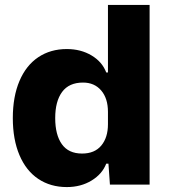

<svg xmlns="http://www.w3.org/2000/svg" viewBox="-20 -749 685 779"><path d="M32 -270Q32 -357 59 -420.5Q86 -484 135.5 -517Q185 -550 251 -550Q308 -550 351.5 -524Q395 -498 411 -455H418V-729H587V0H426L420 -85H411Q395 -43 351.5 -16.5Q308 10 251 10Q185 10 135.5 -23Q86 -56 59 -119.5Q32 -183 32 -270ZM418 -245V-295Q418 -350 390.5 -382Q363 -414 317 -414Q260 -414 232 -376Q204 -338 204 -270Q204 -202 231 -164Q258 -126 313 -126Q364 -126 391 -158.5Q418 -191 418 -245Z"/></svg>

Font: Mona Sans ExtraBold
Style: Regular
Weight: 800
Designer: Deni Anggara
Foundry: GitHub
Version: Version 2.000